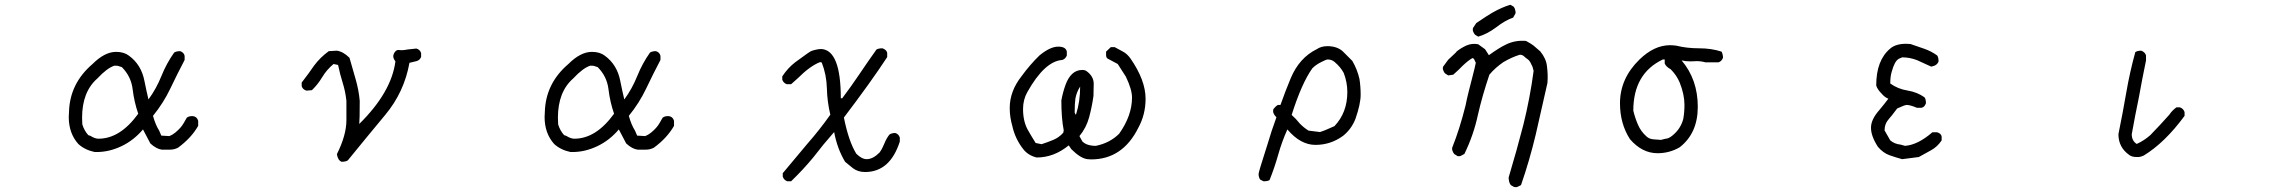

<svg xmlns="http://www.w3.org/2000/svg" viewBox="-20 -647 9540 807"><path d="M394 -64Q485 -64 561 -169Q544 -218 537.5 -272Q531 -326 492 -365Q484 -368 479 -369Q477 -371 461 -371Q430 -361 389 -317Q325 -261 325 -152L326 -124Q334 -98 351 -79L360 -76Q379 -64 394 -64ZM386 -8H378Q336 -17 309 -42Q269 -87 269 -155L270 -176Q273 -296 369 -378Q420 -429 468 -429Q501 -429 522 -413Q574 -375 587 -307Q595 -267 604 -229Q637 -274 658.5 -327.5Q680 -381 712 -426Q721 -432 737 -432Q753 -427 756 -412V-395Q725 -336 696 -275Q667 -214 623 -160Q634 -121 649 -98L658 -77L692 -75Q705 -80 717 -90Q729 -100 737.5 -109.5Q746 -119 752 -129.5Q758 -140 765 -152Q773 -159 787 -159Q807 -159 813 -139V-118Q784 -67 728 -26Q712 -18 695 -18H660Q637 -21 612 -44L581 -103Q542 -57 490.5 -32.5Q439 -8 386 -8Z M1416 33Q1400 27 1396 1Q1436 -79 1436 -142V-223Q1432 -262 1420.5 -298.5Q1409 -335 1401 -374L1382 -378Q1353 -354 1334.5 -323Q1316 -292 1291 -268L1268 -266Q1252 -271 1248 -285V-300Q1279 -340 1300 -371Q1326 -406 1362 -432L1396 -434Q1423 -430 1449 -404Q1461 -361 1474.5 -315Q1488 -269 1492 -223Q1492 -142 1490 -126Q1625 -259 1642 -389Q1633 -401 1633 -410Q1633 -414 1634.5 -419Q1636 -424 1641 -430Q1646 -436 1653 -437L1667 -436Q1680 -436 1693 -439L1730 -443Q1745 -439 1750 -424V-408Q1745 -394 1730.5 -390Q1716 -386 1701 -383Q1679 -260 1599.5 -164.5Q1520 -69 1442 27Q1433 33 1416 33Z M2394 -64Q2485 -64 2561 -169Q2544 -218 2537.5 -272Q2531 -326 2492 -365Q2484 -368 2479 -369Q2477 -371 2461 -371Q2430 -361 2389 -317Q2325 -261 2325 -152L2326 -124Q2334 -98 2351 -79L2360 -76Q2379 -64 2394 -64ZM2386 -8H2378Q2336 -17 2309 -42Q2269 -87 2269 -155L2270 -176Q2273 -296 2369 -378Q2420 -429 2468 -429Q2501 -429 2522 -413Q2574 -375 2587 -307Q2595 -267 2604 -229Q2637 -274 2658.5 -327.5Q2680 -381 2712 -426Q2721 -432 2737 -432Q2753 -427 2756 -412V-395Q2725 -336 2696 -275Q2667 -214 2623 -160Q2634 -121 2649 -98L2658 -77L2692 -75Q2705 -80 2717 -90Q2729 -100 2737.5 -109.5Q2746 -119 2752 -129.5Q2758 -140 2765 -152Q2773 -159 2787 -159Q2807 -159 2813 -139V-118Q2784 -67 2728 -26Q2712 -18 2695 -18H2660Q2637 -21 2612 -44L2581 -103Q2542 -57 2490.5 -32.5Q2439 -8 2386 -8Z M3305 115H3289Q3274 109 3270 95V81L3372 -41Q3424 -100 3470 -165Q3457 -218 3455.5 -275.5Q3454 -333 3434 -384L3427 -386Q3385 -370 3332 -317L3305 -293H3287Q3273 -298 3268 -312V-326Q3291 -361 3322 -385Q3387 -433 3391 -433Q3415 -441 3433 -441Q3514 -435 3514 -234H3520Q3557 -283 3592 -335Q3627 -387 3664 -439Q3673 -444 3689 -444Q3706 -438 3709 -425V-407Q3641 -303 3527 -153Q3547 -53 3579 -1Q3602 22 3623 22Q3649 22 3677 -6Q3689 -23 3697 -43.5Q3705 -64 3718 -81Q3727 -88 3743 -88Q3757 -84 3762 -69V-52Q3721 76 3616 76Q3586 76 3565 60L3532 33Q3499 -22 3486 -92Q3440 -40 3398 15Q3355 67 3305 115Z M4501 -165 4503 -167Q4520 -220 4520 -283Q4505 -260 4500 -233Q4497 -212 4497 -174ZM4566 23 4551 22Q4522 19 4483 -20L4472 -36Q4410 15 4337 15Q4301 6 4281 -20Q4247 -63 4235 -117Q4224 -155 4224 -193Q4224 -264 4274 -327Q4308 -374 4349 -414Q4394 -451 4428 -451Q4460 -451 4464 -430V-414Q4459 -400 4445 -395Q4371 -390 4298 -260Q4280 -228 4280 -189Q4280 -137 4300 -101Q4316 -73 4333 -46L4358 -41Q4383 -49 4407 -59Q4431 -69 4449 -89L4451 -99Q4441 -150 4441 -225Q4447 -258 4458 -289Q4481 -353 4529 -353Q4540 -353 4547 -348Q4577 -326 4577 -295L4576 -244Q4570 -200 4558 -155Q4546 -110 4517 -75L4529 -53Q4547 -34 4586 -34Q4645 -46 4684 -85Q4738 -161 4738 -237Q4738 -271 4712 -325Q4705 -337 4678 -378L4635 -401Q4629 -406 4629 -415V-430L4649 -449H4665Q4685 -438 4701 -429.5Q4717 -421 4731 -402Q4795 -310 4795 -232Q4795 -165 4764 -109Q4698 23 4566 23Z M5528 -92Q5544 -97 5559.5 -104Q5575 -111 5589 -117Q5643 -174 5643 -260Q5643 -301 5628 -340Q5615 -365 5589 -387Q5577 -397 5561 -397Q5554 -397 5535 -387Q5512 -376 5496 -360Q5451 -297 5409 -164Q5428 -147 5443 -128Q5459 -111 5480 -98ZM5291 115 5277 108Q5270 99 5270 84Q5270 76 5307 -39Q5324 -97 5345 -154Q5331 -168 5331 -180L5332 -188Q5345 -204 5352 -206H5362Q5382 -263 5405 -318Q5441 -404 5514 -440Q5533 -453 5559 -453Q5599 -453 5623 -432L5664 -391Q5685 -355 5694 -315Q5699 -283 5699 -249Q5699 -210 5677 -147Q5660 -104 5625 -76Q5573 -38 5509 -38Q5446 -38 5391 -103Q5368 -52 5352.5 3Q5337 58 5316 110Q5308 115 5291 115Z M6344 139 6330 131Q6325 124 6323 116Q6321 106 6321 99Q6356 -18 6383 -123Q6411 -236 6426 -349Q6422 -368 6417 -375Q6410 -392 6401 -398Q6399 -399 6393.5 -403.5Q6388 -408 6386 -410Q6379 -417 6368 -417Q6335 -407 6299 -386Q6264 -362 6240 -333Q6210 -244 6192 -165Q6174 -80 6135 0Q6133 1 6122 7Q6116 11 6106 9L6092 0Q6088 -5 6085 -13Q6082 -20 6084 -27Q6115 -104 6140 -204Q6145 -230 6152.5 -260Q6160 -290 6169.5 -326.5Q6179 -363 6183 -383L6175 -400L6169 -403Q6151 -393 6127 -370Q6111 -353 6088 -333L6067 -330L6053 -339Q6049 -344 6046 -352Q6043 -358 6045 -366L6067 -396L6098 -425L6103 -431Q6120 -445 6144 -456Q6168 -466 6193 -461L6222 -440L6238 -415Q6279 -445 6310 -460Q6349 -479 6394 -475Q6416 -463 6425 -456Q6434 -448 6454 -431Q6479 -400 6482 -369Q6487 -332 6484 -298Q6478 -270 6435 -82Q6409 27 6373 131Q6371 132 6366 134.5Q6361 137 6359 138Q6353 141 6344 139ZM6193 -493 6180 -501Q6175 -506 6172 -514Q6169 -520 6171 -529L6185 -550Q6232 -582 6253 -594Q6294 -617 6328 -627L6342 -619Q6343 -618 6345.5 -613.5Q6348 -609 6348 -606Q6351 -600 6350 -591L6340 -573Q6307 -562 6267 -531Q6229 -503 6193 -493Z M6961 -59 6981 -64Q6993 -64 7009 -77Q7044 -105 7055 -147Q7060 -175 7060 -206Q7060 -250 7040 -300Q7027 -331 7002 -356Q6983 -366 6977 -380V-397H6969Q6845 -338 6845 -182Q6852 -152 6864.5 -123Q6877 -94 6901 -73Q6912 -63 6928.5 -61.5Q6945 -60 6961 -59ZM6947 -3Q6882 -3 6831 -62Q6789 -127 6789 -213Q6789 -317 6871 -397Q6933 -457 6999 -457Q7012 -457 7026 -455Q7070 -444 7121.5 -444Q7173 -444 7216 -430Q7222 -418 7222 -404Q7216 -389 7203 -385H7148Q7131 -390 7112 -390L7085 -389Q7065 -389 7048 -393Q7116 -313 7116 -198Q7116 -87 7040 -28Q6997 -3 6947 -3Z M7975 22Q7949 15 7922 5.5Q7895 -4 7873 -30Q7844 -75 7844 -110Q7844 -144 7877 -182Q7898 -207 7917 -232Q7902 -238 7890 -252Q7870 -272 7866 -288Q7866 -394 7925 -443Q7948 -463 7992 -463L8010 -462Q8039 -452 8068 -442Q8097 -432 8122 -414Q8128 -406 8128 -389Q8122 -371 8097 -367L8038 -394Q8007 -406 7975 -406Q7969 -404 7961 -400Q7943 -390 7931 -345Q7925 -326 7925 -296Q7957 -273 7997.5 -266.5Q8038 -260 8069 -238Q8075 -230 8075 -213Q8069 -196 8056 -194H8037Q8008 -206 7994 -206Q7984 -205 7954 -191Q7928 -156 7920 -148Q7901 -127 7901 -99L7925 -57Q7942 -42 7969 -39L7987 -34Q8041 -38 8102 -91H8122Q8139 -86 8141 -73V-57Q8124 -31 8097.5 -16Q8071 -1 8045 13Z M8971 13H8961Q8940 13 8929 4Q8884 -28 8884 -83Q8902 -171 8917 -258Q8932 -345 8955 -428Q8964 -434 8980 -434Q8996 -428 9000 -414V-393Q8984 -316 8970 -238Q8954 -161 8940 -83Q8940 -55 8961 -42Q8992 -56 9018 -79Q9059 -121 9098 -165Q9109 -182 9128 -196H9142Q9157 -191 9162 -176V-160Q9079 -47 8990 7Q8981 11 8971 13Z"/></svg>

Font: Yozai
Style: Regular
Weight: 400
Designer: LXGW / Y.OzVox
Foundry: LXGW / Y.OzVox
Version: Version 0.861;October 22, 2024